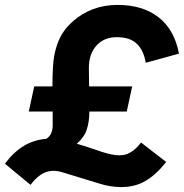

<svg xmlns="http://www.w3.org/2000/svg" viewBox="-63 -728 747 780"><path d="M155 -34Q123 -34 97 -14Q78 0 61 23Q35 1 9 -20Q-17 -41 -43 -63Q-7 -111 34 -135.5Q75 -160 125 -164Q139 -173 145 -187Q151 -201 151 -218V-275H54Q59 -301 65 -326Q71 -351 76 -377H150Q150 -423 152.5 -460.5Q155 -498 164 -530.5Q173 -563 189.5 -590.5Q206 -618 235 -643Q270 -674 315.5 -691Q361 -708 415 -708Q517 -708 581.5 -657.5Q646 -607 664 -510Q630 -501 596.5 -491.5Q563 -482 529 -473Q521 -523 493 -550Q465 -577 412 -577Q359 -577 328.5 -542.5Q298 -508 298 -453Q298 -434 298.5 -415Q299 -396 299 -377H474Q469 -351 463 -326Q457 -301 452 -275H300Q300 -234 289.5 -202Q279 -170 249 -144Q256 -142 262.5 -140Q269 -138 276 -136Q293 -131 312.5 -124Q332 -117 351 -111Q370 -105 388 -101Q406 -97 421 -97Q433 -97 444.5 -99.5Q456 -102 467 -109Q478 -115 488.5 -125Q499 -135 510 -149Q536 -129 561 -109.5Q586 -90 612 -70Q572 -19 529 6.5Q486 32 430 32Q384 32 338 17L191 -28Q171 -34 155 -34Z"/></svg>

Font: Rosa Sans Black
Style: Italic
Weight: 900
Italic angle: -12°
Designer: Pentagram / MCKL
Foundry: Pentagram / MCKL
Version: Version 1.005;September 16, 2019;FontCreator 11.5.0.2425 64-